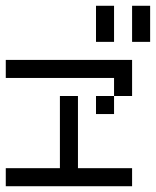

<svg xmlns="http://www.w3.org/2000/svg" viewBox="-20 -645 540 665"><path d="M0 0V-62.5H62.5V0ZM62.5 0V-62.5H125V0ZM125 0V-62.5H187.5V0ZM187.5 0V-62.5H250V0ZM250 0V-62.5H312.5V0ZM312.5 0V-62.5H375V0ZM375 0V-62.5H437.5V0ZM187.5 -62.5V-125H250V-62.5ZM187.5 -125V-187.5H250V-125ZM187.5 -187.5V-250H250V-187.5ZM187.5 -250V-312.5H250V-250ZM0 -375V-437.5H62.5V-375ZM62.5 -375V-437.5H125V-375ZM125 -375V-437.5H187.5V-375ZM187.5 -375V-437.5H250V-375ZM250 -375V-437.5H312.5V-375ZM312.5 -375V-437.5H375V-375ZM375 -375V-437.5H437.5V-375ZM375 -312.5V-375H437.5V-312.5ZM312.5 -250V-312.5H375V-250ZM312.5 -562.5V-625H375V-562.5ZM312.5 -500V-562.5H375V-500ZM437.5 -562.5V-625H500V-562.5ZM437.5 -500V-562.5H500V-500Z"/></svg>

Font: AprilSans
Style: Regular
Weight: 400
Designer: typesprite
Version: Version 1.001;PS 001.001;hotconv 1.0.88;makeotf.lib2.5.64775